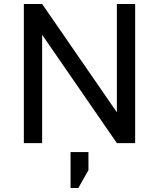

<svg xmlns="http://www.w3.org/2000/svg" viewBox="-20 -720 800 966"><path d="M100 0V-700H192L568 -155V-700H660V0H568L192 -545V0ZM335 226V45H425V136L374 226Z"/></svg>

Font: Golos Text
Style: Regular
Weight: 400
Designer: A.Korolkova, Vitaly Kuzmin
Foundry: ParaType Ltd
Version: Version 2.004